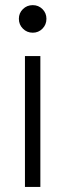

<svg xmlns="http://www.w3.org/2000/svg" viewBox="-20 -735 256 755"><path d="M78.1 -514.6H138.7V0H78.1ZM54.2 -661.1Q54.2 -683.6 70.1 -699.2Q85.9 -714.8 108.9 -714.8Q131.3 -714.8 147 -699.2Q162.6 -683.6 162.6 -661.1Q162.6 -638.2 147 -622.3Q131.3 -606.4 108.9 -606.4Q85.9 -606.4 70.1 -622.3Q54.2 -638.2 54.2 -661.1Z"/></svg>

Font: Reddit Sans Chocolate Light
Style: Regular
Weight: 300
Designer: Stephen Hutchings
Foundry: Reddit
Version: Version 1.013